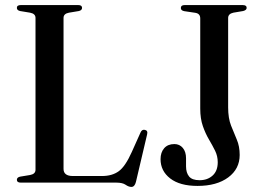

<svg xmlns="http://www.w3.org/2000/svg" viewBox="-20 -720 1038 757"><path d="M291 -676.5 252 -670Q230.5 -666 230.5 -649.5V-54Q230.5 -26 267.5 -26H382Q422 -26 448 -44.8Q474 -63.5 499.5 -120.5L534 -197.5Q539.5 -210.5 551 -208Q564 -205.5 560 -190L516 -3Q511 17 498 17Q487.5 17 475.2 8.5Q463 0 438.5 0H62Q46.5 0 46.5 -11Q46.5 -20.5 59 -23.5L98.5 -30Q120 -34 120 -50.5V-649.5Q120 -666 98.5 -670L59 -676.5Q46.5 -679.5 46.5 -689Q46.5 -700 62 -700H288.5Q303.5 -700 303.5 -689Q303.5 -679.5 291 -676.5ZM925 -109Q925 -54 879.8 -20.5Q834.5 13 759 13Q689 13 651 -16.5Q613 -46 613 -92.5Q613 -119 627.2 -135.5Q641.5 -152 667.5 -152Q688 -152 700.8 -136.8Q713.5 -121.5 713.5 -96V-64Q713.5 -39 725.5 -24.2Q737.5 -9.5 767 -9.5Q798 -9.5 818.2 -27.8Q838.5 -46 838.5 -80.5Q838.5 -104.5 828 -125.8Q817.5 -147 803.8 -170.2Q790 -193.5 779.8 -222.8Q769.5 -252 769.5 -292V-647.5Q769.5 -666.5 750 -669.5L706.5 -676Q693 -678.5 693 -688.5Q693 -700 708 -700H937Q952.5 -700 952.5 -689Q952.5 -680 938.5 -676.5L900 -670Q879.5 -665.5 879.5 -649V-296.5Q879.5 -254 891 -224.8Q902.5 -195.5 913.8 -169.2Q925 -143 925 -109Z"/></svg>

Font: Fraunces 72pt
Style: Regular
Weight: 400
Version: Version 1.000;[0bf87f6ff]